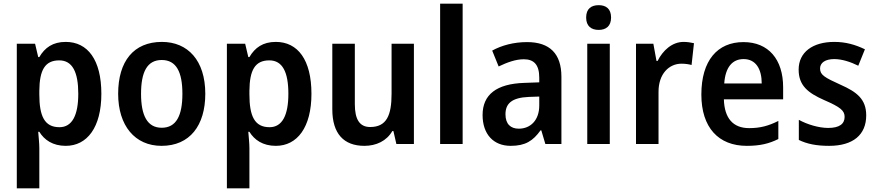

<svg xmlns="http://www.w3.org/2000/svg" viewBox="-20 -780 4750 1040"><path d="M336 -553C266 -553 223 -522 193 -471H187L170 -543H71V240H193V22C193 -5 189 -38 187 -66H193C220 -22 266 10 336 10C452 10 529 -90 529 -272C529 -456 455 -553 336 -553ZM301 -453C372 -453 404 -390 404 -272C404 -156 371 -91 302 -91C221 -91 193 -151 193 -269V-288C194 -400 223 -453 301 -453Z M1092 -272C1092 -453 997 -553 857 -553C704 -553 620 -448 620 -272C620 -99 711 10 855 10C1008 10 1092 -100 1092 -272ZM744 -272C744 -390 777 -455 856 -455C935 -455 968 -390 968 -272C968 -154 935 -88 856 -88C778 -88 744 -154 744 -272Z M1474 -553C1404 -553 1361 -522 1331 -471H1325L1308 -543H1209V240H1331V22C1331 -5 1327 -38 1325 -66H1331C1358 -22 1404 10 1474 10C1590 10 1667 -90 1667 -272C1667 -456 1593 -553 1474 -553ZM1439 -453C1510 -453 1542 -390 1542 -272C1542 -156 1509 -91 1440 -91C1359 -91 1331 -151 1331 -269V-288C1332 -400 1361 -453 1439 -453Z M2222 -543H2101V-272C2101 -155 2074 -92 1985 -92C1928 -92 1902 -133 1902 -216V-543H1780V-188C1780 -56 1842 10 1954 10C2017 10 2074 -16 2105 -70H2111L2127 0H2222Z M2486 0V-760H2364V0Z M2835 -552C2762 -552 2697 -534 2646 -506L2681 -420C2727 -442 2773 -459 2817 -459C2871 -459 2901 -431 2901 -359V-334L2819 -331C2670 -326 2594 -268 2594 -157C2594 -53 2653 10 2746 10C2826 10 2867 -17 2908 -74H2912L2934 0H3021V-364C3021 -489 2958 -552 2835 -552ZM2844 -255 2901 -257V-209C2901 -128 2853 -83 2790 -83C2746 -83 2718 -108 2718 -161C2718 -219 2752 -251 2844 -255Z M3223 -752C3183 -752 3155 -733 3155 -685C3155 -638 3183 -618 3223 -618C3262 -618 3290 -638 3290 -685C3290 -733 3262 -752 3223 -752ZM3283 -543H3161V0H3283Z M3683 -553C3620 -553 3570 -506 3542 -450H3536L3519 -543H3425V0H3547V-280C3546 -381 3605 -435 3671 -435C3693 -435 3711 -432 3726 -428L3739 -546C3723 -550 3701 -553 3683 -553Z M4007 -552C3866 -552 3779 -452 3779 -268C3779 -89 3872 10 4025 10C4097 10 4146 -2 4196 -27V-125C4143 -98 4097 -86 4038 -86C3950 -86 3904 -140 3901 -242H4222V-307C4222 -458 4143 -552 4007 -552ZM4008 -460C4074 -460 4106 -406 4106 -328H3903C3909 -416 3947 -460 4008 -460Z M4672 -155C4672 -243 4621 -282 4533 -321C4447 -360 4422 -374 4422 -409C4422 -440 4450 -460 4499 -460C4540 -460 4587 -445 4629 -424L4665 -513C4613 -538 4561 -553 4499 -553C4383 -553 4306 -498 4306 -403C4306 -317 4356 -277 4444 -238C4532 -200 4555 -181 4555 -147C4555 -109 4527 -87 4466 -87C4415 -87 4352 -106 4307 -131V-22C4352 0 4403 10 4471 10C4601 10 4672 -50 4672 -155Z"/></svg>

Font: Noto Sans Lao Looped SemiCondensed SemiBold
Style: Regular
Weight: 600
Width: 4
Designer: Mark Frömberg, Ben Mitchell
Foundry: The Fontpad Ltd
Version: Version 1.002